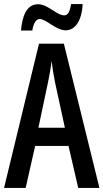

<svg xmlns="http://www.w3.org/2000/svg" viewBox="-20 -930 512 950"><path d="M84 -779H140C145 -816 160 -836 176 -836C208 -836 257 -780 305 -780C351 -780 385 -826 389 -910H332C326 -876 318 -854 298 -854C260 -854 218 -909 168 -909C108 -909 89 -842 84 -779ZM367 0H472L296 -714H173L0 0H107L154 -208H319ZM253 -519 301 -298H170L217 -520C225 -558 232 -597 235 -629C239 -597 245 -559 253 -519Z"/></svg>

Font: Noto Sans Lao ExtraCondensed Medium
Style: Regular
Weight: 500
Width: 2
Designer: Monotype Design Team
Foundry: Monotype Imaging Inc.
Version: Version 2.003